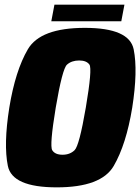

<svg xmlns="http://www.w3.org/2000/svg" viewBox="-20 -802 604 827"><path d="M224.5 5Q416 5 469.8 -87.2Q523.5 -179.5 549.5 -338Q574.5 -497 555.8 -589.5Q537 -682 345.5 -682Q154 -682 100 -589.8Q46 -497.5 20 -338Q-5 -180 13.8 -87.5Q32.5 5 224.5 5ZM249.5 -135.5Q217 -135.5 205 -155Q193 -174.5 220 -338Q248.5 -505.5 268.5 -523.5Q288.5 -541.5 321 -541.5Q352.5 -541.5 365.2 -523.8Q378 -506 349.5 -338Q321.5 -174.5 301.2 -155Q281 -135.5 249.5 -135.5ZM201 -710.5H502.5L516 -782H214.5Z"/></svg>

Font: Anybody Condensed Black
Style: Italic
Weight: 900
Width: 3
Italic angle: -10°
Version: Version 1.113;gftools[0.9.25]